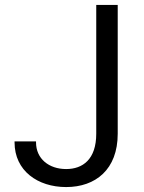

<svg xmlns="http://www.w3.org/2000/svg" viewBox="-20 -748 585 778"><path d="M248 10C367 10 457 -61 457 -206V-728H370V-206C370 -102 315 -63 248 -63C178 -63 126 -105 126 -171V-175H39V-171C39 -56 133 10 248 10Z"/></svg>

Font: Wafeq
Style: Regular
Weight: 400
Designer: Rasmus Andersson & Azza Alameddine
Foundry: Google & TypeTogether
Version: Version 3.000;FEAKit 1.0